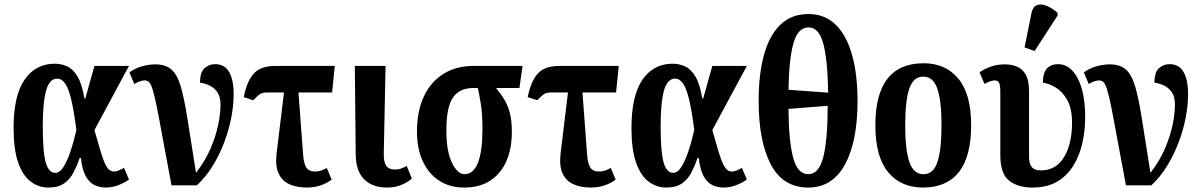

<svg xmlns="http://www.w3.org/2000/svg" viewBox="-20 -832 5387 862"><path d="M197 10Q153 10 117.5 -17Q82 -44 61.5 -102.5Q41 -161 41 -257Q41 -403 90.5 -474.5Q140 -546 226 -546Q254 -546 280.5 -534.5Q307 -523 327.5 -489.5Q348 -456 359 -390H363L404 -536H559L404 -248Q421 -187 432.5 -149.5Q444 -112 453.5 -93.5Q463 -75 472 -68.5Q481 -62 492 -62Q503 -62 515 -67.5Q527 -73 537 -78L559 -26Q540 -12 512 -1Q484 10 454 10Q429 10 405.5 -0.5Q382 -11 365.5 -40Q349 -69 343 -123H338Q326 -89 310.5 -58.5Q295 -28 268.5 -9Q242 10 197 10ZM228 -56Q248 -56 265 -82.5Q282 -109 296.5 -152.5Q311 -196 323 -248Q312 -334 300 -384.5Q288 -435 272.5 -457Q257 -479 237 -479Q202 -479 187 -425.5Q172 -372 172 -265Q172 -148 185.5 -102Q199 -56 228 -56Z M750 0Q725 -131 709.5 -217Q694 -303 683.5 -354.5Q673 -406 665 -431Q657 -456 649 -463.5Q641 -471 630 -471Q620 -471 608.5 -467Q597 -463 583 -455L561 -507Q587 -526 618 -534.5Q649 -543 677 -543Q723 -543 749.5 -520Q776 -497 792 -442Q808 -387 822.5 -293Q837 -199 860 -56Q903 -112 926.5 -168Q950 -224 960 -274Q970 -324 970 -362Q970 -398 955.5 -418.5Q941 -439 920 -448.5Q899 -458 878 -461Q878 -508 898.5 -526Q919 -544 946 -544Q988 -544 1008.5 -509Q1029 -474 1029 -409Q1029 -359 1018 -302.5Q1007 -246 985.5 -190Q964 -134 933.5 -85Q903 -36 864 0Z M1357 10Q1312 10 1279 -5Q1246 -20 1230.5 -54Q1215 -88 1222 -145L1255 -417H1182Q1160 -417 1149 -410.5Q1138 -404 1117 -382L1074 -396Q1086 -453 1105.5 -483.5Q1125 -514 1152.5 -525Q1180 -536 1214 -536H1483L1471 -417H1320L1341 -137Q1343 -102 1354 -82Q1365 -62 1394 -62Q1407 -62 1418 -65Q1429 -68 1447 -78L1469 -26Q1451 -11 1421.5 -0.5Q1392 10 1357 10Z M1717 10Q1652 10 1614.5 -27.5Q1577 -65 1577 -141L1573 -536H1711L1703 -143Q1702 -106 1713.5 -88.5Q1725 -71 1753 -71Q1768 -71 1780 -75Q1792 -79 1806 -87L1829 -30Q1812 -15 1783.5 -2.5Q1755 10 1717 10Z M2063 10Q1999 10 1951.5 -21Q1904 -52 1878 -108.5Q1852 -165 1852 -241Q1852 -333 1883 -399Q1914 -465 1971 -500.5Q2028 -536 2106 -536H2326L2312 -437H2207Q2225 -415 2241 -390.5Q2257 -366 2267.5 -330Q2278 -294 2278 -239Q2278 -166 2254 -110Q2230 -54 2182.5 -22Q2135 10 2063 10ZM2065 -50Q2106 -50 2126 -102Q2146 -154 2146 -251Q2146 -321 2138.5 -367Q2131 -413 2125 -437H2106Q2043 -437 2013.5 -394Q1984 -351 1984 -247Q1984 -153 2009 -101.5Q2034 -50 2065 -50Z M2632 10Q2587 10 2554 -5Q2521 -20 2505.5 -54Q2490 -88 2497 -145L2530 -417H2457Q2435 -417 2424 -410.5Q2413 -404 2392 -382L2349 -396Q2361 -453 2380.5 -483.5Q2400 -514 2427.5 -525Q2455 -536 2489 -536H2758L2746 -417H2595L2616 -137Q2618 -102 2629 -82Q2640 -62 2669 -62Q2682 -62 2693 -65Q2704 -68 2722 -78L2744 -26Q2726 -11 2696.5 -0.5Q2667 10 2632 10Z M2971 10Q2927 10 2891.5 -17Q2856 -44 2835.5 -102.5Q2815 -161 2815 -257Q2815 -403 2864.5 -474.5Q2914 -546 3000 -546Q3028 -546 3054.5 -534.5Q3081 -523 3101.5 -489.5Q3122 -456 3133 -390H3137L3178 -536H3333L3178 -248Q3195 -187 3206.5 -149.5Q3218 -112 3227.5 -93.5Q3237 -75 3246 -68.5Q3255 -62 3266 -62Q3277 -62 3289 -67.5Q3301 -73 3311 -78L3333 -26Q3314 -12 3286 -1Q3258 10 3228 10Q3203 10 3179.5 -0.5Q3156 -11 3139.5 -40Q3123 -69 3117 -123H3112Q3100 -89 3084.5 -58.5Q3069 -28 3042.5 -9Q3016 10 2971 10ZM3002 -56Q3022 -56 3039 -82.5Q3056 -109 3070.5 -152.5Q3085 -196 3097 -248Q3086 -334 3074 -384.5Q3062 -435 3046.5 -457Q3031 -479 3011 -479Q2976 -479 2961 -425.5Q2946 -372 2946 -265Q2946 -148 2959.5 -102Q2973 -56 3002 -56Z M3609 10Q3495 10 3440.5 -94Q3386 -198 3386 -379Q3386 -500 3410.5 -587.5Q3435 -675 3484.5 -722Q3534 -769 3610 -769Q3682 -769 3731 -722Q3780 -675 3805 -587Q3830 -499 3830 -378Q3830 -197 3773.5 -93.5Q3717 10 3609 10ZM3698 -416Q3696 -561 3676.5 -635Q3657 -709 3610 -709Q3562 -709 3542 -637Q3522 -565 3520 -429ZM3609 -50Q3657 -50 3676.5 -128Q3696 -206 3696 -357L3520 -343Q3521 -201 3540.5 -125.5Q3560 -50 3609 -50Z M4124 10Q4024 10 3967 -59.5Q3910 -129 3910 -270Q3910 -548 4127 -548Q4225 -548 4282.5 -479Q4340 -410 4340 -270Q4340 -129 4285 -59.5Q4230 10 4124 10ZM4126 -50Q4171 -50 4189 -105.5Q4207 -161 4207 -270Q4207 -378 4188.5 -433Q4170 -488 4125 -488Q4080 -488 4062 -433Q4044 -378 4044 -270Q4044 -161 4062.5 -105.5Q4081 -50 4126 -50Z M4615 10Q4550 10 4510.5 -21Q4471 -52 4471 -135V-419Q4471 -447 4466 -459Q4461 -471 4446 -471Q4437 -471 4425.5 -467Q4414 -463 4400 -455L4378 -507Q4396 -521 4425.5 -532Q4455 -543 4491 -543Q4520 -543 4544.5 -533.5Q4569 -524 4584.5 -498Q4600 -472 4600 -421V-128Q4600 -98 4612 -82.5Q4624 -67 4653 -67Q4721 -67 4757 -126.5Q4793 -186 4793 -281Q4793 -345 4771.5 -383Q4750 -421 4720 -439Q4690 -457 4662 -461Q4662 -505 4680.5 -524.5Q4699 -544 4730 -544Q4785 -544 4818.5 -480Q4852 -416 4852 -306Q4852 -247 4839.5 -190.5Q4827 -134 4799 -88.5Q4771 -43 4726 -16.5Q4681 10 4615 10ZM4625 -603 4580 -619 4611 -774Q4617 -802 4635.5 -809Q4654 -816 4679 -806Q4704 -796 4728 -774V-762Z M5035 0Q5010 -131 4994.5 -217Q4979 -303 4968.5 -354.5Q4958 -406 4950 -431Q4942 -456 4934 -463.5Q4926 -471 4915 -471Q4905 -471 4893.5 -467Q4882 -463 4868 -455L4846 -507Q4872 -526 4903 -534.5Q4934 -543 4962 -543Q5008 -543 5034.5 -520Q5061 -497 5077 -442Q5093 -387 5107.5 -293Q5122 -199 5145 -56Q5188 -112 5211.5 -168Q5235 -224 5245 -274Q5255 -324 5255 -362Q5255 -398 5240.5 -418.5Q5226 -439 5205 -448.5Q5184 -458 5163 -461Q5163 -508 5183.5 -526Q5204 -544 5231 -544Q5273 -544 5293.5 -509Q5314 -474 5314 -409Q5314 -359 5303 -302.5Q5292 -246 5270.5 -190Q5249 -134 5218.5 -85Q5188 -36 5149 0Z"/></svg>

Font: Noto Serif ExtraCondensed
Style: Bold
Weight: 700
Width: 2
Designer: Monotype Design Team
Foundry: Monotype Imaging Inc.
Version: Version 2.014; ttfautohint (v1.8.4.7-5d5b)